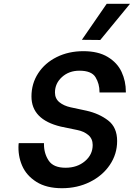

<svg xmlns="http://www.w3.org/2000/svg" viewBox="-20 -984 706 1013"><path d="M78 -223 79 -229H212V-223Q212 -174 237 -136.5Q262 -99 326 -99Q387 -99 428 -133.5Q469 -168 469 -219Q469 -252 446 -271.5Q423 -291 388 -298L301 -316Q146 -353 146 -475Q146 -543 181.5 -597.5Q217 -652 279.5 -683Q342 -714 420 -714Q498 -714 548.5 -683.5Q599 -653 621.5 -604.5Q644 -556 644 -500V-496H505V-499Q505 -542 484 -576.5Q463 -611 399 -611Q344 -611 307 -577.5Q270 -544 270 -496Q270 -464 293 -445Q316 -426 352 -418L436 -400Q503 -385 550.5 -348.5Q598 -312 598 -240Q598 -171 559.5 -114Q521 -57 454.5 -24Q388 9 307 9Q225 9 172 -24.5Q119 -58 96.5 -110.5Q74 -163 78 -223ZM412 -774 543 -964H666L509 -773Z"/></svg>

Font: Be Vietnam SemiBold
Style: Italic
Weight: 600
Italic angle: -9.556°
Designer: Gabriel Lam
Foundry: TypeRant
Version: Version 3.000